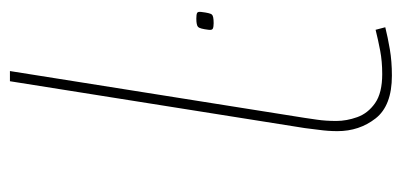

<svg xmlns="http://www.w3.org/2000/svg" viewBox="-226 -554 790 377"><g transform="rotate(-90 168.5 -365.0)"><path d="M198 -740H218L126 -161Q125 -154 122.5 -137Q120 -120 120 -99Q120 -79 127.5 -58Q135 -37 155 -23Q175 -9 212 -9Q237 -9 258 -13Q279 -17 299 -22L304 -3Q284 2 260.5 6Q237 10 209 10Q150 10 125 -22Q100 -54 100 -97Q100 -115 102.5 -133Q105 -151 106 -161ZM299 -350Q301 -367 304.5 -370.5Q308 -374 321 -374Q329 -374 332 -372.5Q335 -371 334 -364Q332 -347 329 -343.5Q326 -340 312 -340Q305 -340 301.5 -341.5Q298 -343 299 -350Z"/></g></svg>

Font: Georama Extra Expanded Thin
Style: Italic
Weight: 100
Width: 8
Italic angle: -9°
Designer: Jean-Baptiste Levee
Foundry: Production Type
Version: Version 1.000